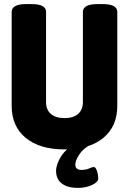

<svg xmlns="http://www.w3.org/2000/svg" viewBox="-20 -722 630 938"><path d="M296 8Q174 8 105.5 -48.5Q37 -105 37 -205V-664Q37 -682 54 -692Q71 -702 108 -702H134Q171 -702 188 -692Q205 -682 205 -664V-223Q205 -186 228.5 -165.5Q252 -145 296 -145Q338 -145 361.5 -165.5Q385 -186 385 -223V-664Q385 -682 402 -692Q419 -702 456 -702H482Q519 -702 536 -692Q553 -682 553 -664V-205Q553 -105 485 -48.5Q417 8 296 8ZM360 196Q310 196 282 174.5Q254 153 254 113Q254 81 278.5 42Q303 3 348 -17L413 -10Q383 8 365.5 35.5Q348 63 348 82Q348 108 377 108Q400 108 415.5 101Q431 94 438 94Q445 94 450 104Q455 114 457.5 127.5Q460 141 460 151Q460 167 430 181.5Q400 196 360 196Z"/></svg>

Font: Asap Condensed ExtraBold
Style: Regular
Weight: 800
Width: 3
Designer: Pablo Cosgaya
Foundry: Omnibus-Type
Version: Version 3.001; ttfautohint (v1.8.4.7-5d5b)